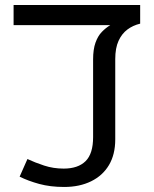

<svg xmlns="http://www.w3.org/2000/svg" viewBox="-20 -735 612 763"><path d="M235 8Q180 8 136 -4Q92 -16 58 -33L89 -103Q119 -89 155.5 -77Q192 -65 233 -65Q290 -65 320 -94.5Q350 -124 350 -190V-499Q350 -539 359.5 -565.5Q369 -592 384.5 -608Q400 -624 418 -635H34V-715H537V-641Q508 -634 486 -617.5Q464 -601 451 -572.5Q438 -544 438 -500V-181Q438 -121 413 -79Q388 -37 342 -14.5Q296 8 235 8Z"/></svg>

Font: lbangla85
Style: Book
Weight: 400
Designer: Jelle Bosma - Monotype Design Team
Foundry: Monotype Imaging Inc.
Version: Version 2.003